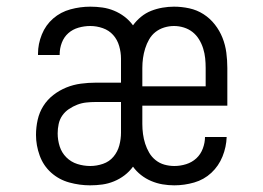

<svg xmlns="http://www.w3.org/2000/svg" viewBox="-20 -548 790 576"><path d="M250 8Q219 8 188 -0.5Q157 -9 133.5 -30Q110 -51 99 -81.5Q88 -112 88 -143Q88 -166 93 -188.5Q98 -211 110 -230Q122 -249 140 -263Q158 -277 179 -285.5Q200 -294 222.5 -297Q245 -300 267 -300H343V-372Q343 -391 337.5 -410Q332 -429 319.5 -443Q307 -457 288.5 -463.5Q270 -470 251 -470Q233 -470 215.5 -465Q198 -460 185 -448.5Q172 -437 165.5 -420Q159 -403 159 -385V-383H94V-387Q94 -416 105.5 -444.5Q117 -473 139.5 -492.5Q162 -512 191.5 -520Q221 -528 251 -528Q269 -528 287 -525.5Q305 -523 322 -516Q339 -509 353.5 -498Q368 -487 379 -472Q389 -486 403 -497.5Q417 -509 433.5 -515.5Q450 -522 467.5 -525Q485 -528 502 -528Q525 -528 548 -523Q571 -518 590.5 -505.5Q610 -493 624.5 -474.5Q639 -456 647.5 -434.5Q656 -413 659 -390Q662 -367 662 -344V-231H407V-176Q407 -161 409 -146Q411 -131 415.5 -117Q420 -103 427.5 -90Q435 -77 447 -67.5Q459 -58 473.5 -54Q488 -50 503 -50Q521 -50 538.5 -55.5Q556 -61 569 -73Q582 -85 588.5 -102.5Q595 -120 595 -137H660Q659 -107 647.5 -78.5Q636 -50 614 -29.5Q592 -9 562.5 -0.5Q533 8 503 8Q485 8 467.5 5Q450 2 433.5 -5Q417 -12 403 -23Q389 -34 379 -48Q368 -33 353.5 -22Q339 -11 322 -4Q305 3 287 5.5Q269 8 250 8ZM407 -289H597V-344Q597 -359 595.5 -373.5Q594 -388 589.5 -402.5Q585 -417 577 -430Q569 -443 557.5 -452Q546 -461 531.5 -465.5Q517 -470 502 -470Q487 -470 472.5 -465.5Q458 -461 446.5 -452Q435 -443 427.5 -430Q420 -417 415.5 -402.5Q411 -388 409 -373.5Q407 -359 407 -344ZM251 -50Q270 -50 289 -56.5Q308 -63 320.5 -78Q333 -93 338 -112Q343 -131 343 -150V-242H267Q253 -242 239 -240.5Q225 -239 212 -234Q199 -229 187 -221Q175 -213 167 -201.5Q159 -190 156 -176Q153 -162 153 -148Q153 -128 159 -109Q165 -90 179 -76Q193 -62 212 -56Q231 -50 251 -50Z"/></svg>

Font: Iosevka Etoile Light
Style: Regular
Weight: 300
Designer: Belleve Invis
Foundry: Belleve Invis
Version: Version 25.0.1; ttfautohint (v1.8.4)